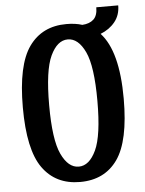

<svg xmlns="http://www.w3.org/2000/svg" viewBox="-55 -818 660 872"><g transform="rotate(-5 275.0 -382.0)"><path d="M426 -652Q505 -567 505 -350Q505 -157 446 -73.5Q387 10 275 10Q164 10 104.5 -73.5Q45 -157 45 -350Q45 -543 104.5 -626.5Q164 -710 275 -710Q316 -710 347 -700Q380 -702 398.5 -719Q417 -736 417 -774H517Q517 -730 492 -699Q467 -668 426 -652ZM385 -350Q385 -508 354 -574Q323 -640 275 -640Q227 -640 196 -574Q165 -508 165 -350Q165 -192 196 -126Q227 -60 275 -60Q323 -60 354 -126Q385 -192 385 -350Z"/></g></svg>

Font: Cuprum
Style: Bold
Weight: 700
Designer: Jovanny Lemonad
Foundry: Jovanny Lemonad
Version: Version 2.000